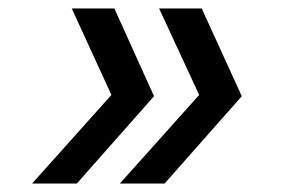

<svg xmlns="http://www.w3.org/2000/svg" viewBox="-20 -499 690 455"><path d="M56 -64 244 -274 150 -479H251L345 -271L162 -64ZM452 -274 357 -479H458L553 -271L370 -64H264Z"/></svg>

Font: Azeret Mono
Style: Italic
Weight: 400
Italic angle: -12°
Designer: Martin Vácha
Foundry: Displaay
Version: Version 1.000; Glyphs 3.0.3, build 3074